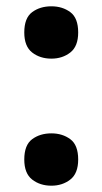

<svg xmlns="http://www.w3.org/2000/svg" viewBox="-20 -576 325 609"><path d="M143 -390Q107 -390 82 -409.5Q57 -429 57 -473Q57 -519 82 -537.5Q107 -556 143 -556Q178 -556 203 -537.5Q228 -519 228 -473Q228 -429 203 -409.5Q178 -390 143 -390ZM143 13Q107 13 82 -6.5Q57 -26 57 -70Q57 -116 82 -134.5Q107 -153 143 -153Q178 -153 203 -134.5Q228 -116 228 -70Q228 -26 203 -6.5Q178 13 143 13Z"/></svg>

Font: Noto Sans Tamil
Style: Bold
Weight: 700
Designer: Jelle Bosma - Monotype Design Team
Foundry: Monotype Imaging Inc.
Version: Version 2.004; ttfautohint (v1.8.4.7-5d5b)